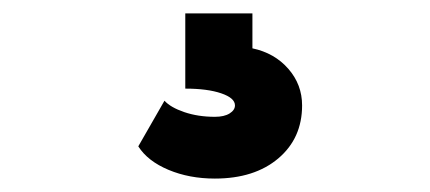

<svg xmlns="http://www.w3.org/2000/svg" viewBox="-20 -25 640 286"><path d="M300 241Q262 241 231 228Q200 215 186 193L225 125Q234 135 254.5 142Q275 149 300 149Q314 149 322 144Q330 139 330 132Q330 121 309.5 114Q289 107 256 107V-5H356V47Q389 54 409.5 77.5Q430 101 430 132Q430 181 394.5 211Q359 241 300 241Z"/></svg>

Font: Victor Mono
Style: Bold
Weight: 700
Monospace: yes
Designer: Rune Bjørnerås
Version: Version 1.561;gftools[0.9.30]